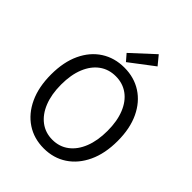

<svg xmlns="http://www.w3.org/2000/svg" viewBox="-267 -1117 1276 1276"><g transform="rotate(45 371.0 -478.5)"><path d="M371.1 13.2Q278.8 13.2 208.3 -33.4Q137.7 -80.1 97.9 -165.8Q58.1 -251.5 58.1 -369.1Q58.1 -486.3 97.9 -570.8Q137.7 -655.3 208.3 -700.7Q278.8 -746.1 371.1 -746.1Q462.9 -746.1 533.4 -700.7Q604 -655.3 644 -570.8Q684.1 -486.3 684.1 -369.1Q684.1 -251.5 644 -165.8Q604 -80.1 533.4 -33.4Q462.9 13.2 371.1 13.2ZM371.1 -67.9Q437 -67.9 486.1 -105Q535.2 -142.1 562 -209.7Q588.9 -277.3 588.9 -369.1Q588.9 -460.4 562 -526.9Q535.2 -593.3 486.1 -629.2Q437 -665 371.1 -665Q305.2 -665 256.1 -629.2Q207 -593.3 179.9 -526.9Q152.8 -460.4 152.8 -369.1Q152.8 -277.3 179.9 -209.7Q207 -142.1 256.1 -105Q305.2 -67.9 371.1 -67.9ZM352.1 -778.8 312 -825.2 469.2 -970.2 521 -907.2Z"/></g></svg>

Font: Source Han Sans CN
Style: Regular
Weight: 400
Designer: Ryoko NISHIZUKA  (kana, bopomofo & ideographs); Paul D. Hunt (Latin, Greek & Cyrillic); Sandoll Communications , Soo-you
Foundry: Adobe
Version: Version 2.004;hotconv 1.0.118;makeotfexe 2.5.65603